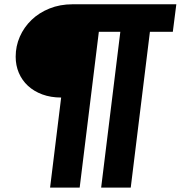

<svg xmlns="http://www.w3.org/2000/svg" viewBox="-20 -748 824 876"><path d="M784.5 -728.5 768.5 -603H664L576.5 108H441.5L529 -603H431L343.5 108H208.5L259 -303Q211.5 -303 173 -317.2Q134.5 -331.5 107.5 -356.5Q80.5 -381.5 66 -415.5Q51.5 -449.5 51.5 -489.5Q51.5 -537.5 70.5 -580.8Q89.5 -624 123.8 -657Q158 -690 205.8 -709.2Q253.5 -728.5 311.5 -728.5Z"/></svg>

Font: Lato Black
Style: Italic
Weight: 900
Italic angle: -7°
Designer: Lukasz Dziedzic
Foundry: tyPoland Lukasz Dziedzic
Version: Version 2.007; 2014-02-27